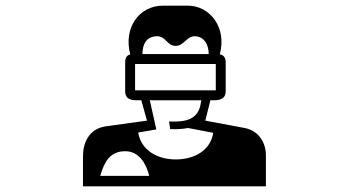

<svg xmlns="http://www.w3.org/2000/svg" viewBox="-20 -732 1240 678"><path d="M334 -111C347 -155 365 -198 422 -198C471 -198 496 -155 507 -111ZM457 -506H742V-413H457ZM581 -276C608 -275 628 -277 644 -280L733 -263C724 -203 669 -169 601 -169C533 -169 478 -203 468 -264L532 -275L509 -378H691L687 -357C675 -313 641 -300 577 -303ZM483 -541C483 -577 498 -604 535 -604C566 -604 570 -570 600 -570C630 -570 639 -604 667 -604C699 -604 717 -577 717 -541ZM723 -378H737C765 -378 777 -389 777 -410V-512C777 -528 770 -538 756 -540C782 -634 722 -711 645 -712H557C471 -713 415 -633 440 -540C428 -537 422 -528 422 -512V-410C422 -389 433 -378 461 -378H479L499 -306L354 -286C292 -277 273 -225 273 -180V-74H919V-184C919 -225 896 -270 844 -280L705 -306Z"/></svg>

Font: CryptoKit_GRILLE 1.4
Style: Regular
Weight: 400
Monospace: yes
Designer: Oceane Juvin
Foundry: http://www.head-geneve.ch
Version: Version 1.004